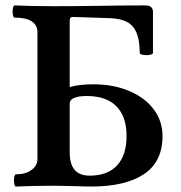

<svg xmlns="http://www.w3.org/2000/svg" viewBox="-20 -683 665 706"><path d="M38.6 -42Q73.7 -42 95.7 -57.9Q117.7 -73.7 117.7 -99.1V-564Q117.7 -590.8 96.7 -604.5Q75.7 -618.2 33.7 -618.2Q29.3 -618.2 27.3 -629.4Q25.4 -640.6 27.3 -651.9Q29.3 -663.1 33.7 -663.1Q91.3 -660.2 177.2 -660.2Q219.2 -660.2 261.5 -660.6Q303.7 -661.1 346.2 -661.6Q430.7 -663.1 514.6 -663.1Q528.8 -663.1 535.6 -657Q542.5 -650.9 542.5 -638.2V-488.8Q542.5 -483.4 530.3 -481.2Q518.1 -479 505.9 -481.2Q493.7 -483.4 493.7 -488.8Q493.7 -534.7 482.2 -562.3Q470.7 -589.8 447 -602.3Q423.3 -614.7 384.8 -616.2L250.5 -620.6Q242.7 -621.1 239.5 -617.9Q236.3 -614.7 236.3 -607.4V-362.8Q270.5 -373 323.2 -373Q397 -373 454.8 -348.6Q512.7 -324.2 545.2 -281Q577.6 -237.8 577.6 -182.6Q577.6 -88.4 509.5 -42.7Q441.4 2.9 315.4 2.9Q302.7 2.9 287.8 2.4Q272.9 2 256.3 1.5Q236.3 1 216.3 0.5Q196.3 0 177.2 0Q108.4 0 38.6 2.9Q34.2 2.9 32.2 -8.3Q30.3 -19.5 32.2 -30.8Q34.2 -42 38.6 -42ZM445.3 -182.6Q445.3 -233.4 427 -266.4Q408.7 -299.3 376 -314.7Q343.3 -330.1 299.3 -330.1Q277.8 -330.1 263.7 -326.4Q249.5 -322.8 242.9 -316.7Q236.3 -310.5 236.3 -302.2V-122.1Q236.3 -79.6 254.6 -58.3Q272.9 -37.1 309.6 -37.1Q375.5 -37.1 410.4 -74.7Q445.3 -112.3 445.3 -182.6Z"/></svg>

Font: Junicode Two Beta VF
Style: Regular
Weight: 400
Designer: Peter S. Baker
Foundry: Briery Creek Software
Version: Version 1.031 beta; ttfautohint (v1.8.1.43-b0c9)